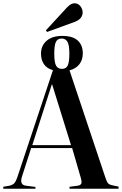

<svg xmlns="http://www.w3.org/2000/svg" viewBox="-23 -1151 743 1171"><path d="M264 -956 257 -966 386 -1106Q400 -1120 410.5 -1125.5Q421 -1131 431 -1131Q454 -1131 467.5 -1113Q481 -1095 481 -1075Q481 -1057 470 -1042.5Q459 -1028 434 -1018ZM-3 0V-12L33 -18Q51 -22 62 -31.5Q73 -41 84 -74L300 -723Q263 -733 245 -759.5Q227 -786 227 -824Q227 -872 261 -902Q295 -932 357 -932Q420 -932 451 -904Q482 -876 482 -825Q482 -786 461 -759Q440 -732 401 -722L618 -73Q627 -45 635 -34.5Q643 -24 666 -20L700 -13V0H401V-12L449 -18Q469 -21 473 -32Q477 -43 469 -69L417 -248H167L111 -74Q94 -22 138 -18L193 -11V0ZM355 -731Q380 -731 390 -751.5Q400 -772 400 -824Q400 -876 388.5 -896Q377 -916 353 -916Q328 -916 318 -895.5Q308 -875 308 -824Q308 -772 318.5 -751.5Q329 -731 355 -731ZM174 -266H410L295 -636H293Z"/></svg>

Font: Literata 72pt SemiBold
Style: Regular
Weight: 600
Designer: Latin by Veronika Burian and Jose Scaglione. Greek by Irene Vlachou. Cyrillic by Vera Evstafieva.
Foundry: TypeTogether
Version: Version 3.002